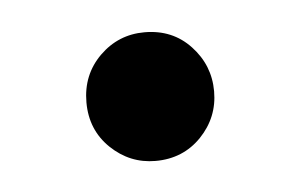

<svg xmlns="http://www.w3.org/2000/svg" viewBox="-27 -312 300 194"><g transform="rotate(-5 123.0 -215.0)"><path d="M124.5 -149Q98.5 -149 79.2 -167.5Q60 -186 60 -214Q60 -242 79 -260.8Q98 -279.5 124.5 -279.5Q153 -279.5 171.2 -260Q189.5 -240.5 189.5 -214Q189.5 -187.5 171 -168.2Q152.5 -149 124.5 -149Z"/></g></svg>

Font: Lucymar Sans
Style: Regular
Weight: 400
Foundry: The League of Moveable Type (original font) / Main changes by Cristiano Sobral with portions from Mirco Monsees
Version: Version 2.001;August 30, 2020;FontCreator 13.0.0.2681 64-bit